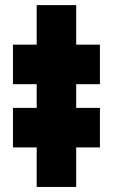

<svg xmlns="http://www.w3.org/2000/svg" viewBox="-20 -739 446 759"><path d="M125 -562.5V-718.8H281.2V-562.5H375V-406.2H281.2V-312.5H375V-156.2H281.2V0H125V-156.2H31.2V-312.5H125V-406.2H31.2V-562.5Z"/></svg>

Font: Signwood
Style: Regular
Weight: 400
Designer: GGBotNet
Foundry: GGBotNet
Version: 0.95